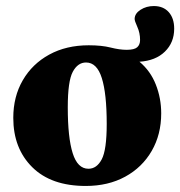

<svg xmlns="http://www.w3.org/2000/svg" viewBox="-20 -601 597 636"><path d="M557 -506Q557 -460 526.2 -430Q495.5 -400 442 -396.5Q478.5 -366 496.2 -320.8Q514 -275.5 514 -225.5Q514 -155.5 482.5 -101Q451 -46.5 394.8 -15.8Q338.5 15 264 15Q149.5 15 86.8 -47.2Q24 -109.5 24 -210.5Q24 -281 55.5 -335.2Q87 -389.5 143.2 -420.2Q199.5 -451 274 -451Q317 -451 346.5 -443.5Q376 -436 399.5 -436Q425 -436 434.5 -444.5Q444 -453 444 -468.5Q444 -492 434.8 -512.2Q425.5 -532.5 426 -539Q426.5 -556.5 445.8 -568.8Q465 -581 489.5 -581Q521 -581 539 -560.8Q557 -540.5 557 -506ZM273 -42Q300.5 -42 317 -73.2Q333.5 -104.5 333.5 -190.5Q333.5 -291 317.2 -342.5Q301 -394 265 -394Q237.5 -394 221 -363Q204.5 -332 204.5 -245.5Q204.5 -145 220.8 -93.5Q237 -42 273 -42Z"/></svg>

Font: Newsreader Text ExtraBold
Style: Regular
Weight: 800
Designer: Hugues Gentile
Foundry: Production Type
Version: Version 1.001